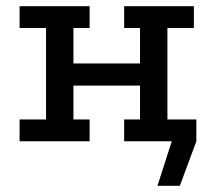

<svg xmlns="http://www.w3.org/2000/svg" viewBox="-20 -454 686 617"><path d="M486 143 532 0H432V-70H611V0L558 143ZM43 -434H268V-364H216V-250H430V-364H379V-434H603V-364H518V-70H603V0H379V-70H430V-179H216V-70H268V0H43V-70H128V-364H43Z"/></svg>

Font: Podkova Medium
Style: Regular
Weight: 500
Designer: Ilya Yudin
Foundry: Cyreal (www.cyreal.org)
Version: Version 2.103